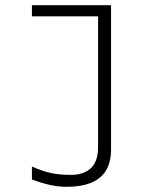

<svg xmlns="http://www.w3.org/2000/svg" viewBox="-20 -501 640 740"><path d="M237 219Q204 219 171 211.5Q138 204 103 191V141Q144 159 177 166Q210 173 253 173Q302 173 330 147.5Q358 122 358 65V-438H103V-481H408V76Q408 219 237 219Z"/></svg>

Font: Red Hat Mono VF Light
Style: Regular
Weight: 300
Monospace: yes
Designer: Pentagram, MCKL
Foundry: Pentagram, MCKL
Version: Version 1.023